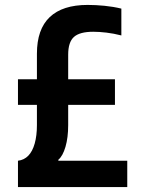

<svg xmlns="http://www.w3.org/2000/svg" viewBox="-20 -760 590 780"><path d="M53 -107Q78 -110 95 -127.5Q112 -145 121 -177Q130 -209 130 -252V-542Q130 -641 182 -690.5Q234 -740 336 -740Q369 -740 404.5 -736.5Q440 -733 473 -725V-616Q442 -624 412.5 -627.5Q383 -631 359 -631Q304 -631 280.5 -610Q257 -589 257 -538V-252Q257 -201 246 -163.5Q235 -126 217 -111V-107H497V0H53ZM53 -334V-438H447V-334Z"/></svg>

Font: M PLUS Code Latin SemiExpanded SemiBold
Style: Regular
Weight: 600
Width: 6
Designer: Coji Morishita
Foundry: UNDERFOREST DESIGN
Version: Version 1.002; ttfautohint (v1.8.3)